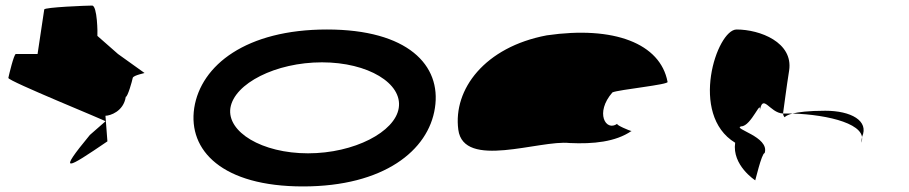

<svg xmlns="http://www.w3.org/2000/svg" viewBox="-20 -662 3267 690"><path d="M10 -382C8 -371 367 -226 359 -226L303 -177C185 -34 219 -54 366 -154L359 -246C375 -246 424 -261 432 -314C439 -314 455 -371 457 -382C459 -392 506 -400 499 -400L404 -468L330 -533C331 -540 330 -642 311 -642C292 -642 140 -636 139 -628L115 -468H37C30 -468 12 -392 10 -382Z M678 -274C655 -121 779 8 1069 8C1359 8 1520 -121 1543 -274C1567 -428 1445 -556 1155 -556C865 -556 702 -428 678 -274ZM808 -274C822 -362 971 -438 1137 -438C1303 -438 1427 -362 1413 -274C1400 -188 1253 -111 1087 -111C921 -111 795 -188 808 -274Z M1627 -196C1646 -52 1919 -160 2027 -148C2112 -144 2192 -152 2249 -191C2241 -193 2195 -212 2198 -217C2157 -188 2117 -257 2181 -330C2203 -340 2387 -358 2379 -368C2353 -506 2186 -570 1945 -535C1722 -493 1608 -341 1627 -196ZM2198 -217C2198 -217 2198 -218 2198 -218C2198 -218 2198 -217 2198 -217ZM2250 -192 2249 -191C2251 -191 2251 -191 2250 -190Z M2622 -149C2610 -68 2694 -14 2694 -14C2693 -6 2717 -112 2728 -112C2747 -171 2609 -200 2644 -208C2680 -208 2718 -314 2710 -261C2721 -331 2745 -256 2794 -254C2798 -281 2806 -346 2816 -409C2831 -510 2711 -556 2627 -556C2556 -556 2455 -250 2622 -149ZM2794 -254C2795 -246 2798 -242 2800 -241C2799 -237 2798 -246 2828 -254ZM2828 -254C2849 -259 2884 -264 2946 -264C3038 -264 3104 -228 3078 -170L3075 -149C3102 -215 2957 -250 2828 -254Z"/></svg>

Font: Ampere
Style: UltExtIta
Weight: 400
Version: Version 1